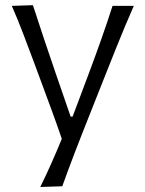

<svg xmlns="http://www.w3.org/2000/svg" viewBox="-20 -540 578 763"><path d="M140.1 203.1Q163.6 155.3 184.8 107.4Q206.1 59.6 225.6 11.7Q208 -40 188.7 -92.8Q169.4 -145.5 150.9 -195.3L116.2 -289.1Q95.2 -344.7 73.2 -403.1Q51.3 -461.4 26.9 -516.6L110.8 -519.5Q133.3 -450.2 155.3 -384.3Q177.2 -318.4 201.2 -249L260.7 -76.7H268.6L333.5 -249.5Q358.9 -317.4 382.3 -383.5Q405.8 -449.7 427.2 -516.6H511.7Q493.2 -474.6 476.8 -435.5Q460.4 -396.5 441.9 -350.1Q423.3 -303.7 397.5 -238.8L339.8 -93.3Q300.3 5.9 273.9 75Q247.6 144 227.5 200.2Z"/></svg>

Font: Pinar-FD Regular
Style: FD-Regular
Weight: 400
Designer: Amin Abedi
Version: Version 3.000